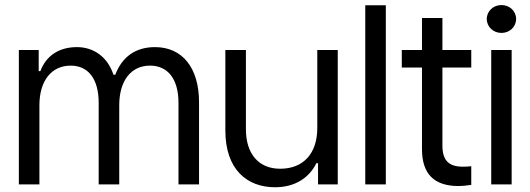

<svg xmlns="http://www.w3.org/2000/svg" viewBox="-20 -749 2155 780"><path d="M56.6 0H140.1V-321.3C140.1 -420.9 189 -482.4 267.1 -482.4C337.9 -482.4 380.9 -429.2 380.9 -331.1V0H464.4V-321.3C464.4 -420.9 512.2 -482.4 589.4 -482.4C661.1 -482.4 705.1 -429.2 705.1 -331.1V0H788.6V-334C788.6 -472.2 721.7 -557.6 609.9 -557.6C528.8 -557.6 475.6 -516.6 448.2 -445.3H440.9C417.5 -517.1 361.3 -557.6 292.5 -557.6C219.2 -557.6 167 -522 144 -460H137.2V-545.9H56.6Z M1097.2 11.7C1183.1 11.7 1238.3 -30.8 1265.1 -85.9H1272V0H1352.1V-545.9H1269V-229.5C1269 -124 1211.4 -63.5 1118.2 -63.5C1032.2 -63.5 979 -122.1 979 -224.6V-545.9H895.5V-218.8C895.5 -60.1 983.9 11.7 1097.2 11.7Z M1463.9 0H1547.4V-727.5H1463.9Z M1842.8 6.8C1856.9 6.8 1871.6 5.4 1894.5 2V-73.7C1881.8 -72.3 1871.6 -71.8 1860.8 -71.8C1803.7 -71.8 1777.3 -96.7 1777.3 -157.7V-474.6H1894.5V-545.9H1777.3V-675.8H1694.3V-545.9H1612.3V-474.6H1694.3V-143.1C1694.3 -41.5 1744.6 6.8 1842.8 6.8Z M1975.6 0H2058.6V-545.9H1975.6ZM1957.5 -671.9C1957.5 -640.1 1983.9 -615.2 2017.1 -615.2C2050.8 -615.2 2076.7 -640.1 2076.7 -671.9C2076.7 -703.6 2050.8 -728.5 2017.1 -728.5C1983.9 -728.5 1957.5 -703.6 1957.5 -671.9Z"/></svg>

Font: Guggenheim Sans Display
Style: Regular
Weight: 400
Designer: Modified by Tom Baber under direction of Pentagram Design 2023
Foundry: rsms
Version: Version 1.001;Glyphs 3.1.2 (3151)